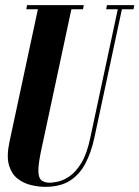

<svg xmlns="http://www.w3.org/2000/svg" viewBox="-20 -719 541 745"><path d="M155 6Q129 6 100 -1Q71 -8 48 -26Q25 -44 15 -77.5Q5 -111 16 -165L127 -683H82L85 -699H305L302 -683H257L138 -127Q128 -78 129 -52.5Q130 -27 142 -18.5Q154 -10 174 -10Q183 -10 203.5 -14Q224 -18 248.5 -34Q273 -50 295 -85.5Q317 -121 330 -183L437 -683H392L395 -699H501L498 -683H453L346 -184Q334 -128 311.5 -85Q289 -42 251.5 -18Q214 6 155 6Z"/></svg>

Font: Emberly Black
Style: Italic
Weight: 900
Italic angle: -12°
Designer: Rajesh Rajput
Foundry: Rajesh Rajput
Version: Version 1.000